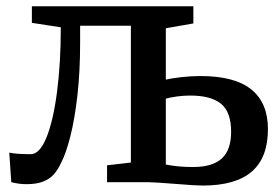

<svg xmlns="http://www.w3.org/2000/svg" viewBox="-20 -575 881 606"><path d="M590.3 -555.2V-501L503.4 -485.8V-323.7Q519 -327.6 550.8 -331.3Q582.5 -335 612.3 -335Q721.2 -335 773.4 -292.5Q825.7 -250 825.7 -167.5Q825.7 -77.6 774.7 -33.4Q723.6 10.7 619.1 10.7Q597.2 10.7 533.7 5.4Q470.2 0.5 449.2 0H317.9V-53.2L393.1 -62V-493.7H232.9V-439Q232.9 -350.1 224.4 -274.4Q215.8 -198.7 202.1 -145Q188.5 -91.3 173.3 -62Q162.6 -39.1 150.1 -24.9Q137.7 -10.7 116.9 -2.2Q96.2 6.3 63 6.3Q40 6.3 15.6 0L9.3 -93.3Q30.3 -88.4 77.1 -88.4Q105 -88.4 126.5 -140.6Q147.9 -192.9 159.9 -284.2Q171.9 -375.5 171.9 -488.8L80.6 -502.9V-555.2ZM503.4 -55.7Q505.9 -55.2 518.8 -53Q531.7 -50.8 550 -49.3Q568.4 -47.9 590.3 -47.9Q650.4 -47.9 679.9 -74.7Q709.5 -101.6 709.5 -159.2Q709.5 -221.7 677.5 -247.6Q645.5 -273.4 580.6 -273.4Q559.1 -273.4 538.3 -270.5Q517.6 -267.6 503.4 -263.7Z"/></svg>

Font: Merriweather
Style: Regular
Weight: 400
Designer: Eben Sorkin
Foundry: Eben Sorkin
Version: Version 1.584; ttfautohint (v1.6)